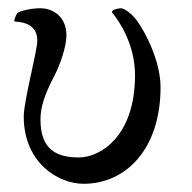

<svg xmlns="http://www.w3.org/2000/svg" viewBox="-20 -444 470 470"><path d="M71.3 -344.7C71.3 -319.3 38.1 -196.3 38.1 -159.2C38.1 -45.9 122.1 5.9 184.6 5.9C289.1 5.9 373 -80.1 373 -230.5C373 -291 338.9 -361.3 314.5 -394.5C303.7 -409.2 285.2 -423.8 275.4 -423.8C271.5 -423.8 253.9 -420.9 253.9 -414.1C272.5 -391.6 310.5 -335 310.5 -259.8C310.5 -109.4 224.6 -58.6 173.8 -58.6C121.1 -58.6 79.1 -75.2 79.1 -151.4C79.1 -182.6 89.8 -213.9 112.3 -256.8C126 -283.2 142.6 -328.1 142.6 -357.4C142.6 -405.3 107.4 -423.8 79.1 -423.8C49.8 -423.8 25.4 -415 22.5 -412.1C17.6 -405.3 13.7 -392.6 15.6 -391.6C19.5 -389.6 71.3 -393.6 71.3 -344.7Z"/></svg>

Font: Crimson
Style: Roman
Weight: 400
Version: Version 0.2